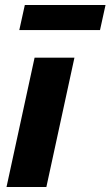

<svg xmlns="http://www.w3.org/2000/svg" viewBox="-20 -746 441 766"><path d="M6 0 118 -516H277L165 0ZM57 -626 79 -726H401L379 -626Z"/></svg>

Font: Red Hat Text VF
Style: Italic
Weight: 300
Italic angle: -12°
Designer: Pentagram, MCKL
Foundry: Pentagram, MCKL
Version: Version 1.023